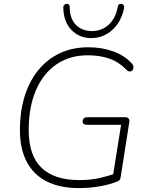

<svg xmlns="http://www.w3.org/2000/svg" viewBox="-20 -955 758 983"><path d="M384 8Q287 8 219.5 -26Q152 -60 117 -126.5Q82 -193 82 -289Q82 -385 106.5 -463Q131 -541 177 -597Q223 -653 287.5 -683Q352 -713 433 -713Q501 -713 559.5 -692Q618 -671 655 -630Q662 -623 663 -615Q664 -607 661.5 -601Q659 -595 654 -591.5Q649 -588 642 -589Q635 -590 627 -598Q590 -637 541 -654.5Q492 -672 430 -672Q337 -672 269 -625.5Q201 -579 164 -493Q127 -407 127 -289Q127 -159 192.5 -96Q258 -33 386 -33Q443 -33 488 -43Q533 -53 573 -68L555 -35L600 -316H425Q415 -316 409 -320.5Q403 -325 403 -333Q403 -344 410 -349.5Q417 -355 427 -355H621Q632 -355 638 -348.5Q644 -342 642 -330L598 -50Q597 -40 593.5 -35Q590 -30 583 -27Q547 -11 493 -1.5Q439 8 384 8ZM447 -760Q386 -760 345.5 -802Q305 -844 304 -917Q304 -925 308.5 -929.5Q313 -934 320 -935Q325 -936 329 -934Q333 -932 335 -928Q337 -924 337 -918Q337 -860 368.5 -828Q400 -796 450 -796Q501 -796 536.5 -828.5Q572 -861 583 -920Q584 -926 586.5 -929.5Q589 -933 593 -934.5Q597 -936 602 -935Q610 -934 613.5 -928Q617 -922 615 -911Q599 -840 553 -800Q507 -760 447 -760Z"/></svg>

Font: Nunito ExtraLight
Style: Italic
Weight: 200
Italic angle: -9°
Designer: Vernon Adams
Foundry: Vernon Adams
Version: Version 3.602